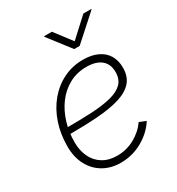

<svg xmlns="http://www.w3.org/2000/svg" viewBox="-182 -872 917 995"><g transform="rotate(-30 276.5 -374.5)"><path d="M250.5 9.3Q190.9 9.3 146 -17.1Q101.1 -43.5 76.2 -91.1Q51.3 -138.7 51.3 -202.1Q51.3 -276.9 73 -340.6Q94.7 -404.3 134.5 -451.7Q174.3 -499 228 -525.4Q281.7 -551.8 345.2 -551.8Q395.5 -551.8 431.4 -534.9Q467.3 -518.1 486.1 -487.1Q504.9 -456.1 504.9 -412.6Q504.9 -360.4 477.1 -328.4Q449.2 -296.4 395.5 -279.5Q341.8 -262.7 263.4 -256.8Q185.1 -251 84.5 -251L88.4 -288.1Q178.7 -288.1 248 -291.7Q317.4 -295.4 364.7 -307.9Q412.1 -320.3 436.3 -345.2Q460.4 -370.1 460.4 -412.6Q460.4 -459.5 429.9 -485.1Q399.4 -510.7 342.3 -510.7Q284.7 -510.7 238.8 -485.8Q192.9 -460.9 160.6 -417.7Q128.4 -374.5 111.3 -319.1Q94.2 -263.7 94.2 -202.1Q94.2 -152.3 112.8 -113.8Q131.3 -75.2 166.7 -53.5Q202.1 -31.7 252.4 -31.7Q308.1 -31.7 356.4 -58.3Q404.8 -85 434.1 -127.4L473.6 -111.8Q439.5 -58.1 379.6 -24.4Q319.8 9.3 250.5 9.3ZM278.8 -757.8 356.4 -655.8 467.3 -757.8H514.6L514.2 -754.4L366.7 -622.1H334L231.9 -754.4L232.4 -757.8Z"/></g></svg>

Font: Inter 16pt ExtraLight
Style: Italic
Weight: 250
Italic angle: -9.3988°
Version: Version 4.001;git-66647c0bb